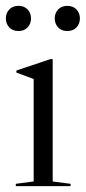

<svg xmlns="http://www.w3.org/2000/svg" viewBox="-28 -636 293 656"><path d="M213 -8V0H26V-8L87 -16V-366L28 -388V-395L144 -434H152V-16ZM-8 -573Q-8 -591 3.5 -603.5Q15 -616 35 -616Q55 -616 66.5 -603.5Q78 -591 78 -573Q78 -555 66.5 -542.5Q55 -530 35 -530Q15 -530 3.5 -542.5Q-8 -555 -8 -573ZM159 -573Q159 -591 170.5 -603.5Q182 -616 202 -616Q222 -616 233.5 -603.5Q245 -591 245 -573Q245 -555 233.5 -542.5Q222 -530 202 -530Q182 -530 170.5 -542.5Q159 -555 159 -573Z"/></svg>

Font: Libre Caslon Display
Style: Regular
Weight: 400
Designer: Pablo Impallari, Rodrigo Fuenzalida
Foundry: Pablo Impallari, Rodrigo Fuenzalida
Version: Version 1.002; ttfautohint (v1.5)